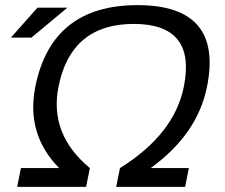

<svg xmlns="http://www.w3.org/2000/svg" viewBox="-20 -728 876 748"><path d="M126 -698.2H242.7L102.5 -581.5H22.5ZM46.9 0 61.5 -73.2H210.4Q80.6 -205.1 117.7 -390.6Q181.2 -708 515.6 -708Q850.1 -708 786.6 -390.6Q749.5 -205.1 566.9 -73.2H715.8L701.2 0H432.6L447.3 -73.2Q659.2 -205.1 696.3 -390.6Q745.1 -634.8 501 -634.8Q256.8 -634.8 208 -390.6Q170.9 -205.1 330.1 -73.2L315.4 0Z"/></svg>

Font: Sansation
Style: Italic
Weight: 400
Designer: Bernd Montag
Version: Version 1.301